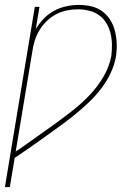

<svg xmlns="http://www.w3.org/2000/svg" viewBox="-40 -548 560 783"><path d="M-20 215 102 -520H121L106 -430Q120 -453 139 -472.5Q158 -492 181.5 -504.5Q205 -517 231 -522.5Q257 -528 282 -528Q308 -528 333 -522Q358 -516 377.5 -501.5Q397 -487 410 -466Q423 -445 429 -420.5Q435 -396 436 -370Q437 -344 433 -318Q427 -283 411 -249.5Q395 -216 372 -186Q349 -156 321.5 -130Q294 -104 264.5 -80Q235 -56 204.5 -34Q174 -12 143.5 10Q113 32 82 53.5Q51 75 20 96L0 215ZM24 70Q25 69 26.5 68Q28 67 29 66L35 63Q73 36 110.5 9.5Q148 -17 185.5 -44Q223 -71 259.5 -100Q296 -129 328 -163Q360 -197 383 -237Q406 -277 414 -320Q417 -344 416.5 -367.5Q416 -391 410.5 -413Q405 -435 393.5 -454Q382 -473 364 -486Q346 -499 323 -504.5Q300 -510 277 -510Q255 -510 232.5 -505.5Q210 -501 189 -490Q168 -479 150.5 -462Q133 -445 121 -425Q109 -405 102 -383Q95 -361 92 -339Z"/></svg>

Font: Iosevka SS04 Thin Oblique
Style: Regular
Weight: 100
Italic angle: -9°
Monospace: yes
Designer: Belleve Invis
Foundry: Belleve Invis
Version: Version 19.0.0; ttfautohint (v1.8.4)